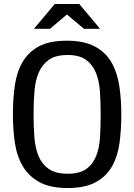

<svg xmlns="http://www.w3.org/2000/svg" viewBox="-20 -936 677 967"><path d="M321 11Q233 11 179 -18.5Q125 -48 95 -98.5Q65 -149 55 -216.5Q45 -284 45 -361Q45 -437 54.5 -504.5Q64 -572 93 -622.5Q122 -673 175 -702Q228 -731 316 -731Q404 -731 458.5 -701.5Q513 -672 542 -621Q571 -570 581 -502.5Q591 -435 591 -359Q591 -283 582 -216Q573 -149 544.5 -98.5Q516 -48 462.5 -18.5Q409 11 321 11ZM321 -61Q381 -61 414 -84.5Q447 -108 463.5 -148.5Q480 -189 483.5 -242.5Q487 -296 487 -357Q487 -418 483.5 -472.5Q480 -527 463.5 -568.5Q447 -610 413.5 -634.5Q380 -659 320 -659Q261 -659 227 -635.5Q193 -612 175.5 -571.5Q158 -531 153.5 -476.5Q149 -422 149 -359Q149 -296 153.5 -241.5Q158 -187 175.5 -147Q193 -107 227.5 -84Q262 -61 321 -61ZM484 -791H403L317 -863L232 -791H151L256 -916H379Z"/></svg>

Font: HermeneusOne
Style: Regular
Weight: 400
Designer: Rodrigo Fuenzalida, Pablo Impallari
Foundry: Pablo Impallari, Rodrigo Fuenzalida
Version: Version 1.000; ttfautohint (v0.8) -G 200 -r 50